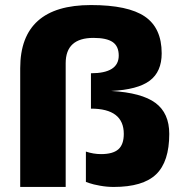

<svg xmlns="http://www.w3.org/2000/svg" viewBox="-20 -740 720 760"><path d="M340 -720Q487 -720 553.5 -674.5Q620 -629 620 -529Q620 -456 572.5 -420.5Q525 -385 420 -380Q541 -373 595.5 -332.5Q650 -292 650 -210Q650 -100 598 -50Q546 0 430 0Q403 0 375.5 -5Q348 -10 334 -15L320 -20V-140Q350 -130 380 -130Q427 -130 448.5 -149Q470 -168 470 -210Q470 -310 340 -310V-450Q450 -450 450 -520Q450 -557 426 -573.5Q402 -590 350 -590Q240 -590 240 -490V0H60V-470Q60 -720 340 -720Z"/></svg>

Font: Fivo Sans Modern Heavy
Style: Regular
Weight: 900
Designer: Alexander Slobzheninov
Foundry: Alexander Slobzheninov
Version: 1.0